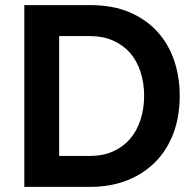

<svg xmlns="http://www.w3.org/2000/svg" viewBox="-20 -730 756 750"><path d="M75 0V-710H333Q420 -710 485 -682.5Q550 -655 594 -607Q638 -559 660 -494.5Q682 -430 682 -356Q682 -275 657.5 -209.5Q633 -144 587 -97.5Q541 -51 476.5 -25.5Q412 0 333 0ZM543 -356Q543 -407 528.5 -450.5Q514 -494 487.5 -524Q461 -554 421.5 -571.5Q382 -589 333 -589H211V-121H333Q383 -121 422.5 -139Q462 -157 488.5 -188Q515 -219 529 -262.5Q543 -306 543 -356Z"/></svg>

Font: Rising Sun
Style: Bold
Weight: 700
Designer: Matt McInerney, Pablo Impallari, Rodrigo Fuenzalida (Raleway font), Stephen Hutchings (Greek), Cristiano Sobral (main ch
Foundry: The Rising Sun Project Authors
Version: Version 4.327; ttfautohint (v1.8.4.7-5d5b-dirty)